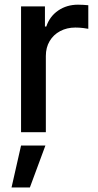

<svg xmlns="http://www.w3.org/2000/svg" viewBox="-20 -570 421 828"><path d="M70.8 0V-542.5H173.8V-455.6H179.7Q194.3 -499.5 231.2 -524.7Q268.1 -549.8 316.4 -549.8Q326.7 -549.8 339.6 -549.1Q352.5 -548.3 360.8 -547.4V-445.8Q355 -447.3 338.4 -449.2Q321.8 -451.2 304.7 -451.2Q268.6 -451.2 239.5 -435.8Q210.4 -420.4 194.1 -392.8Q177.7 -365.2 177.7 -328.6V0ZM29.8 238.3 70.8 57.6H175.8L108.9 238.3Z"/></svg>

Font: Inter 16pt Medium
Style: Regular
Weight: 500
Version: Version 4.001;git-66647c0bb